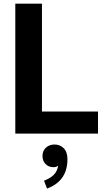

<svg xmlns="http://www.w3.org/2000/svg" viewBox="-20 -748 605 1075"><path d="M65.7 0V-727.5H214.9V-123.7H528.7V0ZM243.4 307.9 226.5 263.9Q272.1 245.7 289.8 220.6Q307.6 195.4 307.6 155.9Q307.6 149.7 307.6 144Q307.6 138.3 307.6 132.6H322Q322 155.2 312.2 171.6Q302.4 188.1 279.2 188.1Q252.8 188.1 235.3 170.5Q217.9 152.9 217.9 125.2Q217.9 97 236.8 79.1Q255.7 61.1 285.2 61.1Q316.2 61.1 336.9 82Q357.6 103 357.6 143.3Q357.6 203.7 329.6 244.8Q301.5 286 243.4 307.9Z"/></svg>

Font: Inter Variable LoSnoCo
Style: Regular
Weight: 400
Designer: Rasmus Andersson
Foundry: rsms
Version: Version 4.000;git-a52131595; featfreeze: case,dlig,ss01,ss02